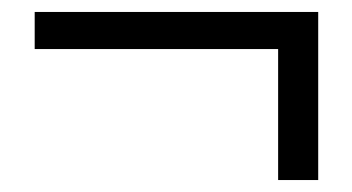

<svg xmlns="http://www.w3.org/2000/svg" viewBox="-20 -419 589 321"><path d="M445 -118H512V-399H38V-337H445Z"/></svg>

Font: Noto Sans KR DemiLight
Style: Regular
Weight: 350
Designer: Ryoko NISHIZUKA 西塚涼子 (kana, bopomofo & ideographs); Paul D. Hunt (Latin, Greek & Cyrillic); Sandoll Communications 산돌커뮤니
Foundry: Adobe
Version: Version 2.004;hotconv 1.0.118;makeotfexe 2.5.65603